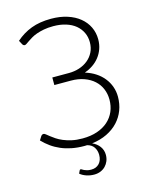

<svg xmlns="http://www.w3.org/2000/svg" viewBox="-130 -797 827 1053"><g transform="rotate(-15 284.0 -270.5)"><path d="M207.5 125Q210 125 213.8 127.8Q217.5 130.5 224 133.5Q230.5 136.5 240 139.2Q249.5 142 263.5 142Q292 142 309 123.8Q326 105.5 326 75Q326 50.5 313.8 31.8Q301.5 13 275.5 6.5Q271.5 6.5 268 6.8Q264.5 7 260.5 7Q222 7 189.2 0.5Q156.5 -6 128.5 -18Q100.5 -30 76.8 -47Q53 -64 32.5 -85.5L46.5 -107.5Q52.5 -115 60.5 -115Q65.5 -115 73 -109Q80.5 -103 91.5 -94.2Q102.5 -85.5 117.8 -75.2Q133 -65 153.8 -56.2Q174.5 -47.5 201 -41.5Q227.5 -35.5 261.5 -35.5Q308.5 -35.5 345.2 -48Q382 -60.5 407.2 -83Q432.5 -105.5 445.8 -136.2Q459 -167 459 -203.5Q459 -236 447.2 -264.2Q435.5 -292.5 412.5 -313.5Q389.5 -334.5 356.2 -346.5Q323 -358.5 280.5 -358.5H187.5V-401.5H282.5Q313 -401.5 341 -410.5Q369 -419.5 390.2 -436.8Q411.5 -454 424 -478.8Q436.5 -503.5 436.5 -535.5Q436.5 -565.5 424.5 -590.5Q412.5 -615.5 390.5 -633.8Q368.5 -652 336.5 -662Q304.5 -672 265 -672Q234.5 -672 211 -667.5Q187.5 -663 169.2 -656.5Q151 -650 137.8 -642Q124.5 -634 115 -627.5Q105.5 -621 99 -616.5Q92.5 -612 88 -612Q80 -612 75 -620.5L63 -643Q102.5 -678 150.8 -696.2Q199 -714.5 263.5 -714.5Q314.5 -714.5 355.5 -701.2Q396.5 -688 425.2 -664.5Q454 -641 469.5 -608.8Q485 -576.5 485 -539Q485 -509.5 476 -484.5Q467 -459.5 451.2 -439.5Q435.5 -419.5 413.8 -404.8Q392 -390 367 -381Q400 -371 426 -354Q452 -337 470.2 -314.2Q488.5 -291.5 498.2 -264.2Q508 -237 508 -206.5Q508 -166 494.5 -130.5Q481 -95 455 -67Q429 -39 391.2 -20.5Q353.5 -2 305 4Q331 15.5 346.2 36.2Q361.5 57 361.5 84Q361.5 103 355 119Q348.5 135 336.8 147Q325 159 308.5 165.8Q292 172.5 272.5 172.5Q249 172.5 228 165.2Q207 158 193 146L201 129Q202.5 125 207.5 125Z"/></g></svg>

Font: Lato Light
Style: Regular
Weight: 300
Designer: Lukasz Dziedzic
Foundry: tyPoland Lukasz Dziedzic
Version: Version 2.007; 2014-02-27